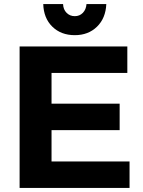

<svg xmlns="http://www.w3.org/2000/svg" viewBox="-20 -930 708 950"><path d="M77 -700H610V-569H235V-417H572V-286H235V-131H621V0H77ZM350 -850Q374 -850 390 -866.5Q406 -883 408 -910H506Q503 -840 460 -798Q417 -756 350 -756Q282 -756 239 -798Q196 -840 194 -910H292Q293 -883 309.5 -866.5Q326 -850 350 -850Z"/></svg>

Font: Montserrat SemiBold
Style: Regular
Weight: 600
Designer: Julieta Ulanovsky
Foundry: Julieta Ulanovsky
Version: Version 6.001